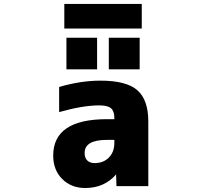

<svg xmlns="http://www.w3.org/2000/svg" viewBox="-20 -946 1040 978"><path d="M562.5 -233.4H524.4Q410.2 -233.4 411.1 -166Q411.1 -141.6 424.8 -128.4Q438.5 -115.2 461.9 -115.2Q506.8 -115.2 534.7 -143.6Q562.5 -171.9 562.5 -218.8ZM492.2 -535.2Q624 -535.2 679.7 -486.3Q735.4 -437.5 735.4 -327.1V2H573.2L571.3 -57.6Q511.7 11.7 414.1 11.7Q342.8 11.7 296.9 -34.2Q251 -80.1 251 -153.3Q251 -338.9 524.4 -338.9H562.5V-344.7Q562.5 -379.9 545.4 -394.5Q528.3 -409.2 485.4 -409.2Q402.3 -409.2 281.2 -375V-502.9Q390.6 -535.2 492.2 -535.2ZM307.6 -800.8V-925.8H702.1V-800.8ZM318.4 -592.8V-753.9H474.6V-592.8ZM534.2 -592.8V-753.9H691.4V-592.8Z"/></svg>

Font: Gen Shin Gothic Monospace Heavy
Style: Bold
Weight: 800
Designer: [Source Han Sans]
Ryoko NISHIZUKA  (kana & ideographs); Paul D. Hunt (Latin, Greek & Cyrillic); Wenlong ZHANG  (bopomofo
Version: Version 1.002.20150607